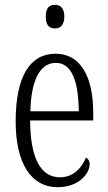

<svg xmlns="http://www.w3.org/2000/svg" viewBox="-20 -767 447 797"><path d="M208 -649C229 -649 247 -661 247 -698C247 -735 229 -747 208 -747C185 -747 170 -735 170 -698C170 -661 185 -649 208 -649ZM219 10C309 10 352 -48 352 -85C352 -100 345 -109 337 -113C319 -70 285 -31 229 -31C151 -31 106 -106 105 -267H367V-298C367 -454 311 -544 211 -544C105 -544 45 -451 45 -263C45 -89 109 10 219 10ZM307 -305H106C109 -430 144 -506 212 -506C280 -506 306 -424 307 -305Z"/></svg>

Font: Noto Serif Myanmar ExtraCondensed Light
Style: Regular
Weight: 300
Width: 2
Designer: Ben Mitchell and the Monotype Design Team
Foundry: Monotype Imaging Inc.
Version: Version 2.106